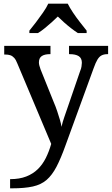

<svg xmlns="http://www.w3.org/2000/svg" viewBox="-20 -786 609 1046"><path d="M35 190Q86 190 123 175.5Q160 161 186 135.5Q212 110 229.5 75Q247 40 259 -2L75 -439Q67 -460 57.5 -470.5Q48 -481 36.5 -485Q25 -489 6 -489H3V-536H255V-491H252Q223 -491 207.5 -480.5Q192 -470 192 -446Q192 -438 194.5 -428.5Q197 -419 201 -408L273 -229Q283 -206 291.5 -180.5Q300 -155 306.5 -133Q313 -111 315 -95Q321 -122 331.5 -151.5Q342 -181 350 -205L417 -400Q422 -411 424 -423.5Q426 -436 426 -444Q426 -469 409 -480Q392 -491 359 -491H356V-536H569V-491H566Q547 -491 534 -484.5Q521 -478 511 -461.5Q501 -445 490 -414L338 3Q312 76 288 122Q264 168 234 194Q204 220 159 230Q114 240 46 240H35ZM140 -619Q156 -638 175.5 -664Q195 -690 214 -717Q233 -744 243 -766H349Q360 -744 378 -717Q396 -690 416.5 -664Q437 -638 452 -619V-606H404Q387 -617 367 -632.5Q347 -648 328.5 -664.5Q310 -681 295 -696Q280 -681 261.5 -664.5Q243 -648 224 -632.5Q205 -617 187 -606H140Z"/></svg>

Font: Noto Serif Thai Medium
Style: Regular
Weight: 500
Version: Version 2.001